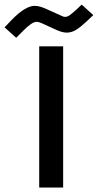

<svg xmlns="http://www.w3.org/2000/svg" viewBox="-99 -815 425 834"><path d="M170.9 -745.1Q177.2 -741.7 183.6 -741.7Q193.8 -741.7 203.9 -749Q213.9 -756.3 229.5 -770.5L255.9 -794.9L306.2 -749.5L276.9 -721.7Q251.5 -697.8 231.7 -685.5Q211.9 -673.3 190.9 -673.3Q171.9 -673.3 146 -685.1L83 -713.9Q68.8 -720.2 59.6 -720.2Q40 -720.2 1 -680.7L-28.8 -650.9L-79.1 -696.3L-48.8 -728Q11.2 -789.6 51.3 -789.6Q64 -789.6 77.9 -785.4Q91.8 -781.2 107.9 -773.4ZM175.3 -613.8V-0.5H71.3V-613.8Z"/></svg>

Font: Vazirmatn FD Medium
Style: Regular
Weight: 500
Designer: Saber Rastikerdar
Foundry: Saber Rastikerdar
Version: Version 33.003